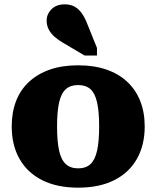

<svg xmlns="http://www.w3.org/2000/svg" viewBox="-20 -853 721 885"><path d="M647 -270Q647 -184 611 -120.5Q575 -57 506.5 -22.5Q438 12 340 12Q243 12 174.5 -22.5Q106 -57 70 -120.5Q34 -184 34 -270Q34 -335 54 -387Q74 -439 114 -476Q154 -513 210.5 -532.5Q267 -552 340 -552Q413 -552 470 -532.5Q527 -513 566.5 -476Q606 -439 626.5 -387Q647 -335 647 -270ZM243 -270Q243 -201 252.5 -158.5Q262 -116 283.5 -96.5Q305 -77 340 -77Q376 -77 397 -96.5Q418 -116 427.5 -158.5Q437 -201 437 -270Q437 -339 427.5 -381Q418 -423 397 -442Q376 -461 340 -461Q305 -461 283.5 -442Q262 -423 252.5 -381Q243 -339 243 -270ZM383 -741 427 -632V-597H370L272 -655Q249 -668 231.5 -683.5Q214 -699 204.5 -717.5Q195 -736 195 -758Q195 -788 217.5 -810.5Q240 -833 278 -833Q306 -833 325.5 -821.5Q345 -810 359 -789Q373 -768 383 -741Z"/></svg>

Font: Roboto Serif 20pt ExtraBold
Style: Regular
Weight: 800
Version: Version 1.008